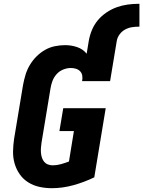

<svg xmlns="http://www.w3.org/2000/svg" viewBox="-20 -980 752 1008"><path d="M252 8Q218 8 186.5 1Q155 -6 128.5 -22.5Q102 -39 84 -64.5Q66 -90 57 -120.5Q48 -151 48.5 -184.5Q49 -218 54 -251L101 -534Q106 -561 114 -587.5Q122 -614 136.5 -638.5Q151 -663 171.5 -683.5Q192 -704 216.5 -718Q241 -732 268.5 -737.5Q296 -743 322 -743Q355 -743 385.5 -732.5Q416 -722 435 -698L446 -765Q451 -794 462.5 -822Q474 -850 493.5 -873.5Q513 -897 539 -914.5Q565 -932 593 -942Q621 -952 650 -956Q679 -960 708 -960H712V-840H708Q690 -840 671.5 -837Q653 -834 636 -824.5Q619 -815 607.5 -799Q596 -783 593 -765L558 -554H411Q414 -568 412 -582Q410 -596 401 -605.5Q392 -615 379 -619Q366 -623 352 -623Q332 -623 312 -615Q292 -607 277.5 -591Q263 -575 255.5 -555Q248 -535 245 -515L198 -231Q196 -218 195 -204.5Q194 -191 195 -178Q196 -165 200 -152.5Q204 -140 212 -130.5Q220 -121 232 -116.5Q244 -112 257 -112Q278 -112 299.5 -118Q321 -124 342 -132L368 -292H292L312 -412H535L475 -49Q421 -23 364.5 -7.5Q308 8 252 8Z"/></svg>

Font: Iosevka SS04 Hv Ex Obl
Style: Regular
Weight: 900
Width: 7
Italic angle: -9°
Monospace: yes
Designer: Belleve Invis
Foundry: Belleve Invis
Version: Version 19.0.0; ttfautohint (v1.8.4)